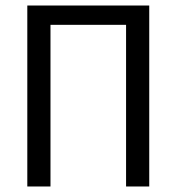

<svg xmlns="http://www.w3.org/2000/svg" viewBox="-20 -676 640 696"><path d="M79 0H163V-586H437V0H521V-656H79Z"/></svg>

Font: Hasklig
Style: Regular
Weight: 400
Monospace: yes
Designer: Paul D. Hunt, Teo Tuominen
Foundry: Adobe Systems Incorporated
Version: Version 2.030;PS 1.0;hotconv 16.6.51;makeotf.lib2.5.65220